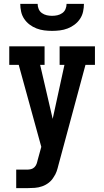

<svg xmlns="http://www.w3.org/2000/svg" viewBox="-20 -975 540 995"><path d="M64 0V-96H121Q131 -96 141 -98.5Q151 -101 158.5 -108.5Q166 -116 169.5 -125.5Q173 -135 175 -145L194 -214L77 -639H28V-735H211V-639H188L253 -359L314 -639H289V-735H472V-639H423L283 -120Q279 -103 273.5 -87Q268 -71 258 -57Q248 -40 232.5 -28Q217 -16 198.5 -9.5Q180 -3 160.5 -1.5Q141 0 121 0ZM250 -815Q230 -815 209.5 -817.5Q189 -820 169.5 -827.5Q150 -835 133.5 -847.5Q117 -860 105.5 -877Q94 -894 89.5 -914.5Q85 -935 85 -955H175Q175 -941 180.5 -928Q186 -915 197.5 -907Q209 -899 222.5 -896Q236 -893 250 -893Q264 -893 277.5 -896Q291 -899 302.5 -907Q314 -915 319.5 -928Q325 -941 325 -955H415Q415 -935 410.5 -914.5Q406 -894 394.5 -877Q383 -860 366.5 -847.5Q350 -835 330.5 -827.5Q311 -820 290.5 -817.5Q270 -815 250 -815Z"/></svg>

Font: Iosevka Gothic
Style: Bold
Weight: 700
Monospace: yes
Designer: Belleve Invis
Foundry: Belleve Invis
Version: Version 15.5.1; ttfautohint (v1.8.4)